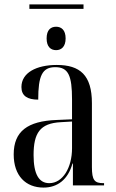

<svg xmlns="http://www.w3.org/2000/svg" viewBox="-20 -839 526 869"><path d="M113 -799H358V-819H113ZM234 -612C257 -612 277 -627 277 -665C277 -704 257 -718 234 -718C210 -718 191 -704 191 -665C191 -627 210 -612 234 -612ZM177 10C240 10 288 -26 308 -99H310V0H451V-10H448C408 -10 396 -23 396 -83V-372C396 -499 342 -545 237 -545C145 -545 77 -510 77 -445C77 -405 104 -388 153 -388C153 -496 171 -535 230 -535C290 -535 306 -496 306 -389V-299L236 -296C105 -291 42 -245 42 -140C42 -44 96 10 177 10ZM203 -10C156 -10 132 -51 132 -137C132 -237 161 -281 255 -286L306 -289V-168C306 -80 264 -10 203 -10Z"/></svg>

Font: Noto Serif Display Condensed
Style: Regular
Weight: 400
Width: 3
Designer: Monotype Design Team
Foundry: Monotype Imaging Inc.
Version: Version 2.009